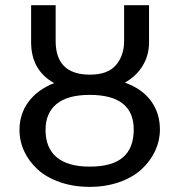

<svg xmlns="http://www.w3.org/2000/svg" viewBox="-20 -709 692 741"><path d="M461.9 -390.1Q527.3 -367.2 562.3 -320.1Q597.2 -272.9 597.2 -209Q597.2 -166.5 578.9 -127Q560.5 -87.4 526.9 -56.2Q493.2 -24.9 440.9 -6.3Q388.7 12.2 326.2 12.2Q263.7 12.2 211.7 -5.9Q159.7 -23.9 126 -54.4Q92.3 -85 73.7 -124.5Q55.2 -164.1 55.2 -208Q55.2 -269 90.1 -316.2Q125 -363.3 189 -388.2Q100.1 -438 100.1 -545.9V-689H194.8V-550.8Q194.8 -420.9 327.1 -420.9Q396 -420.9 427.5 -457.8Q459 -494.6 459 -550.8V-689H555.2V-545.9Q555.2 -496.1 531.2 -456.1Q507.3 -416 461.9 -390.1ZM326.2 -65.9Q412.6 -65.9 454.3 -101.6Q496.1 -137.2 496.1 -209Q496.1 -342.8 326.2 -342.8Q241.2 -342.8 198.5 -307.9Q155.8 -272.9 155.8 -208Q155.8 -137.7 199 -101.8Q242.2 -65.9 326.2 -65.9Z"/></svg>

Font: FiraGO
Style: Regular
Weight: 400
Designer: bBox Type
Foundry: bBox Type GmbH
Version: Version 1.001;PS 001.001;hotconv 1.0.88;makeotf.lib2.5.64775